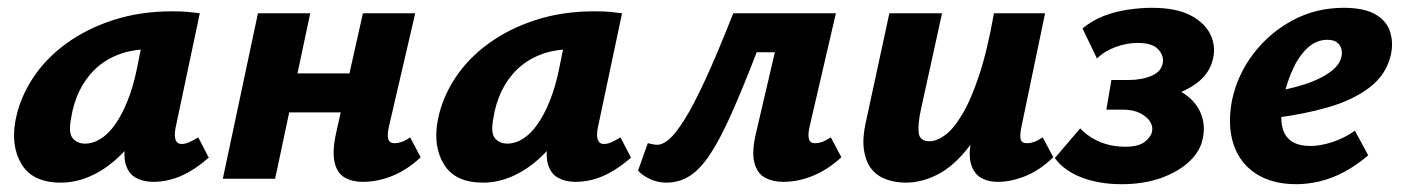

<svg xmlns="http://www.w3.org/2000/svg" viewBox="-20 -458 3593 492"><path d="M136 10Q64 10 35.5 -37Q7 -84 20 -151Q31 -207 64 -257.5Q97 -308 150 -346.5Q203 -385 271.5 -407Q340 -429 421 -429Q446 -429 462 -427.5Q478 -426 492 -424L430 -131Q422 -89 446 -89Q454 -89 464.5 -93.5Q475 -98 488 -106L515 -54Q478 -22 443.5 -7Q409 8 372 8Q347 8 328 -2.5Q309 -13 302 -37.5Q295 -62 304 -103L334 -246L403 -277Q388 -211 360 -158Q332 -105 296 -67.5Q260 -30 219 -10Q178 10 136 10ZM198 -90Q219 -90 239 -103Q259 -116 276 -140.5Q293 -165 307 -200Q321 -235 330 -278L350 -377L406 -327Q396 -331 386 -331.5Q376 -332 366 -332Q320 -332 284.5 -318.5Q249 -305 224 -281Q199 -257 183.5 -225Q168 -193 162 -154Q155 -117 166.5 -103.5Q178 -90 198 -90Z M909 8Q883 8 863.5 -3Q844 -14 837.5 -41.5Q831 -69 841 -116L910 -424H1044L976 -131Q972 -112 975 -101.5Q978 -91 992 -91Q999 -91 1008.5 -94Q1018 -97 1031 -106L1058 -55Q1024 -23 986 -7.5Q948 8 909 8ZM551 0 641 -424H775L685 0ZM652 -170 673 -270H940L918 -170Z M1218 10Q1146 10 1117.5 -37Q1089 -84 1102 -151Q1113 -207 1146 -257.5Q1179 -308 1232 -346.5Q1285 -385 1353.5 -407Q1422 -429 1503 -429Q1528 -429 1544 -427.5Q1560 -426 1574 -424L1512 -131Q1504 -89 1528 -89Q1536 -89 1546.5 -93.5Q1557 -98 1570 -106L1597 -54Q1560 -22 1525.5 -7Q1491 8 1454 8Q1429 8 1410 -2.5Q1391 -13 1384 -37.5Q1377 -62 1386 -103L1416 -246L1485 -277Q1470 -211 1442 -158Q1414 -105 1378 -67.5Q1342 -30 1301 -10Q1260 10 1218 10ZM1280 -90Q1301 -90 1321 -103Q1341 -116 1358 -140.5Q1375 -165 1389 -200Q1403 -235 1412 -278L1432 -377L1488 -327Q1478 -331 1468 -331.5Q1458 -332 1448 -332Q1402 -332 1366.5 -318.5Q1331 -305 1306 -281Q1281 -257 1265.5 -225Q1250 -193 1244 -154Q1237 -117 1248.5 -103.5Q1260 -90 1280 -90Z M1687 10Q1665 10 1645 0.5Q1625 -9 1615 -21L1640 -91Q1649 -89 1654.5 -88Q1660 -87 1664 -87Q1678 -87 1694.5 -101Q1711 -115 1734 -151.5Q1757 -188 1787.5 -254Q1818 -320 1859 -424H2041L2023 -324H1919Q1883 -231 1854.5 -167Q1826 -103 1800.5 -64Q1775 -25 1748 -7.5Q1721 10 1687 10ZM1987 8Q1960 8 1940 -3Q1920 -14 1913 -41.5Q1906 -69 1917 -116L1989 -424H2122L2054 -131Q2050 -112 2053 -101.5Q2056 -91 2069 -91Q2077 -91 2086 -94Q2095 -97 2109 -106L2136 -55Q2101 -23 2063 -7.5Q2025 8 1987 8Z M2301 10Q2275 10 2252 2Q2229 -6 2214 -24Q2199 -42 2194 -73Q2189 -104 2200 -151L2259 -424H2394L2340 -178Q2332 -142 2334 -119Q2336 -96 2362 -96Q2380 -96 2401.5 -111.5Q2423 -127 2445.5 -164.5Q2468 -202 2489 -265Q2510 -328 2527 -424H2590Q2566 -299 2533.5 -215Q2501 -131 2463 -82Q2425 -33 2384 -11.5Q2343 10 2301 10ZM2537 8Q2511 8 2493 -3Q2475 -14 2468 -38.5Q2461 -63 2470 -103L2536 -424H2658L2597 -131Q2593 -111 2595.5 -101Q2598 -91 2612 -91Q2620 -91 2629 -94Q2638 -97 2652 -106L2679 -55Q2645 -22 2608 -7Q2571 8 2537 8Z M2854 14Q2796 14 2751 -3.5Q2706 -21 2683 -53L2748 -129Q2770 -106 2799.5 -94Q2829 -82 2863 -82Q2896 -82 2912 -93.5Q2928 -105 2932 -120Q2935 -134 2927 -146.5Q2919 -159 2901.5 -168Q2884 -177 2858 -177H2815L2828 -253H2872Q2906 -253 2931.5 -264Q2957 -275 2960 -299Q2962 -317 2947 -332.5Q2932 -348 2895 -348Q2867 -348 2838.5 -337.5Q2810 -327 2791 -308L2754 -385Q2779 -406 2809.5 -417.5Q2840 -429 2872 -433.5Q2904 -438 2931 -438Q2995 -438 3032 -418Q3069 -398 3082.5 -368Q3096 -338 3088 -306Q3080 -273 3053.5 -250.5Q3027 -228 2989 -216Q2951 -204 2908 -204L2914 -243Q2972 -243 3007 -222.5Q3042 -202 3056 -170Q3070 -138 3062 -103Q3056 -71 3028 -44.5Q3000 -18 2955.5 -2Q2911 14 2854 14Z M3302 14Q3239 14 3197.5 -13.5Q3156 -41 3140.5 -89.5Q3125 -138 3137 -201Q3151 -267 3192 -320.5Q3233 -374 3292.5 -406Q3352 -438 3423 -438Q3475 -438 3504 -421.5Q3533 -405 3542 -377Q3551 -349 3544 -317Q3532 -266 3489 -233.5Q3446 -201 3383 -183Q3320 -165 3248 -156L3243 -223Q3286 -230 3323.5 -242Q3361 -254 3386.5 -272Q3412 -290 3417 -311Q3420 -321 3417.5 -331.5Q3415 -342 3406.5 -349Q3398 -356 3381 -356Q3353 -356 3330.5 -335Q3308 -314 3293 -281Q3278 -248 3269 -209Q3261 -172 3264 -143.5Q3267 -115 3285 -99.5Q3303 -84 3339 -84Q3363 -84 3393 -93.5Q3423 -103 3452 -123L3486 -60Q3457 -35 3425.5 -18Q3394 -1 3362.5 6.5Q3331 14 3302 14Z"/></svg>

Font: Ysabeau Office ExtraBold
Style: Italic
Weight: 800
Italic angle: -12°
Designer: Christian Thalmann (Catharsis Fonts)
Version: Version 2.001;gftools[0.9.30]; featfreeze: tnum,lnum,ss02